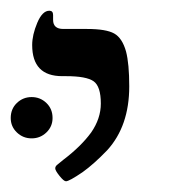

<svg xmlns="http://www.w3.org/2000/svg" viewBox="-35 -607 317 358"><path d="M57 -587Q64 -587 64 -579V-570Q64 -553 83 -553H127Q163 -553 178 -544.5Q193 -536 200 -511Q206 -488 206 -446Q206 -372 165 -327Q140 -301 119 -286Q94 -269 88 -269Q84 -269 76 -279Q68 -289 68 -293Q68 -297 72 -300L83 -309Q116 -334 135 -360Q153 -386 153 -414Q153 -446 139.5 -455.5Q126 -465 88 -465H81Q25 -465 25 -523Q25 -542 34.5 -564.5Q44 -587 57 -587ZM-15 -387Q-15 -404 -3.5 -415Q8 -426 24 -426Q40 -426 51.5 -415Q63 -404 63 -387Q63 -371 51.5 -360Q40 -349 24 -349Q8 -349 -3.5 -360Q-15 -371 -15 -387Z"/></svg>

Font: Libra Serif Modern
Style: Regular
Weight: 400
Designer: Stefan Peev, Context Ltd
Foundry: Stefan Peev, Context Ltd
Version: Version 1.000